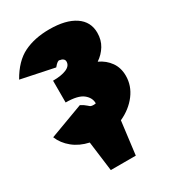

<svg xmlns="http://www.w3.org/2000/svg" viewBox="-221 -778 976 1084"><g transform="rotate(-30 267.0 -236.0)"><path d="M367 -20 340 195H177L152 1Q92 -12 49.5 -46.5Q7 -81 -12 -128L209 -210Q228 -201 246 -185Q254 -177 260 -174.5Q266 -172 278 -172Q292 -172 292 -175Q292 -211 259 -237Q226 -263 147 -263V-405Q202 -405 234.5 -419Q267 -433 267 -461Q267 -472 258 -479Q249 -486 236 -486Q242 -486 236.5 -487.5Q231 -489 222.5 -483.5Q214 -478 200 -461L-16 -506Q36 -598 106.5 -632.5Q177 -667 273 -667Q380 -667 439.5 -627Q499 -587 499 -515Q499 -468 477 -432Q455 -396 419 -372Q464 -351 490.5 -313.5Q517 -276 517 -224Q517 -159 476 -105Q435 -51 367 -20Z"/></g></svg>

Font: Ysabeau Black
Style: Regular
Weight: 900
Designer: Christian Thalmann (Catharsis Fonts)
Version: Version 0.003